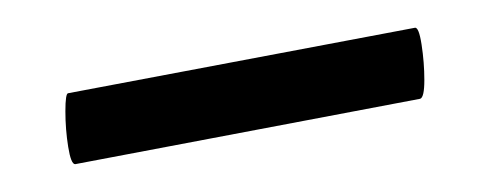

<svg xmlns="http://www.w3.org/2000/svg" viewBox="-20 -282 345 138"><path d="M34 -164Q31 -164 29 -176.5Q27 -189 27 -202Q27 -215 29 -215L278 -262Q281 -263 283 -250Q285 -237 285 -224.5Q285 -212 282 -211Z"/></svg>

Font: Cormorant Light
Style: Italic
Weight: 300
Italic angle: -10°
Designer: Christian Thalmann (Catharsis Fonts)
Foundry: Catharsis Fonts
Version: Version 4.000